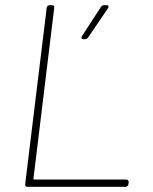

<svg xmlns="http://www.w3.org/2000/svg" viewBox="-20 -720 590 740"><path d="M85 0H464C469 0 474 -4 475 -10L476 -18C476 -24 473 -28 467 -28H112C110 -28 108 -30 109 -32L189 -690C190 -696 187 -700 181 -700H171C165 -700 161 -696 160 -690L77 -10C76 -4 80 0 85 0ZM302 -569H308C312 -569 317 -572 320 -576L396 -688C401 -695 398 -700 391 -700H382C377 -700 372 -698 369 -693L296 -581C292 -574 294 -569 302 -569Z"/></svg>

Font: Barlow Thin
Style: Italic
Weight: 250
Italic angle: -7°
Designer: Jeremy Tribby
Foundry: Tribby Type
Version: Version 1.422;hotconv 1.0.109;makeotfexe 2.5.65596